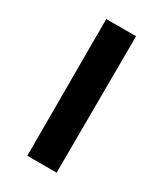

<svg xmlns="http://www.w3.org/2000/svg" viewBox="-146 -605 564 664"><g transform="rotate(30 136.5 -273.0)"><path d="M77 0V-546H196L194 0Z"/></g></svg>

Font: Spline Sans Medium
Style: Regular
Weight: 500
Designer: Eben Sorkin, Mirko Velimirovic
Foundry: Sorkin Type
Version: Version 1.000; ttfautohint (v1.8.3)